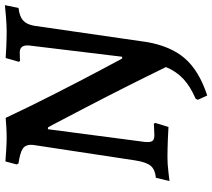

<svg xmlns="http://www.w3.org/2000/svg" viewBox="-60 -626 844 763"><g transform="rotate(-90 361.5 -244.0)"><path d="M275 -643Q319 -549 371.5 -446Q424 -343 462 -271.5Q500 -200 511 -180H518L562 -544Q563 -549 563 -557Q563 -587 535 -587L501 -586L498 -591L513 -643Q525 -642 557.5 -640.5Q590 -639 619 -639Q645 -639 679 -642Q713 -645 723 -646L712 -592Q678 -588 662 -573.5Q646 -559 641 -529L577 -86Q561 12 511.5 69Q462 126 364 158L347 121L351 112Q400 91 430 63Q460 35 477 -6Q397 -170 317 -323.5Q237 -477 237 -475H230L180 -94Q179 -88 179 -78Q179 -64 185 -58Q191 -52 206 -52L252 -54L255 -49L239 4Q227 3 188.5 1.5Q150 0 117 0Q93 0 63 3.5Q33 7 24 8L37 -46Q69 -49 84 -66Q99 -83 106 -128L167 -530Q168 -535 168 -543Q168 -565 152 -575.5Q136 -586 94 -592L90 -599L102 -644Q113 -643 145 -641Q177 -639 194 -639Q216 -639 240.5 -640.5Q265 -642 275 -643Z"/></g></svg>

Font: Alegreya SC Medium
Style: Italic
Weight: 500
Italic angle: -7°
Designer: Juan Pablo del Peral
Foundry: Huerta Tipografica
Version: Version 2.007; ttfautohint (v1.6)